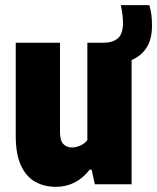

<svg xmlns="http://www.w3.org/2000/svg" viewBox="-20 -714 609 744"><path d="M196 10Q152.5 10 117.5 -9Q82.5 -28 61.8 -71.5Q41 -115 41 -187.5V-548.5H212.5V-203Q212.5 -168.5 225.8 -155.5Q239 -142.5 259 -142.5Q273 -142.5 290.5 -149.8Q308 -157 318.5 -171.5V-548.5H381Q417 -548.5 436.8 -565.5Q456.5 -582.5 456.5 -625.5Q456.5 -640.5 454.5 -657.5Q452.5 -674.5 448 -694H558.5Q564.5 -675.5 566.8 -655.8Q569 -636 569 -615Q569 -561 547.5 -528.5Q526 -496 490 -481.5V0H347.5L335 -56.5H327.5Q276 10 196 10Z"/></svg>

Font: Encode Sans Condensed Condensed ExtraBold
Style: Regular
Weight: 800
Width: 3
Designer: Multiple Designers
Foundry: Impallari Type
Version: Version 3.000; ttfautohint (v1.8.3) -l 8 -r 50 -G 200 -x 14 